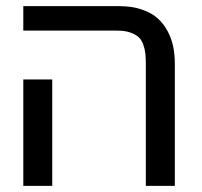

<svg xmlns="http://www.w3.org/2000/svg" viewBox="-20 -608 660 628"><path d="M551.8 -399.9V0H457V-396Q457 -417.5 455.6 -431.9Q454.1 -446.3 448.7 -461.9Q443.4 -477.5 433.3 -486.6Q423.3 -495.6 406 -501.7Q388.7 -507.8 363.8 -507.8H56.2V-587.9H370.1Q411.1 -587.9 443.1 -577.1Q475.1 -566.4 495.1 -548.6Q515.1 -530.8 528.3 -505.9Q541.5 -481 546.6 -455.1Q551.8 -429.2 551.8 -399.9ZM56.2 -348.1H150.9V0H56.2Z"/></svg>

Font: LT Superior Med
Style: Regular
Weight: 500
Designer: Daniel Lyons
Foundry: LyonsType
Version: Version 1.000